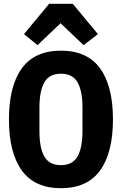

<svg xmlns="http://www.w3.org/2000/svg" viewBox="-20 -976 640 1008"><path d="M27 -349Q27 -524 94.5 -617Q162 -710 300 -710Q438 -710 505.5 -617Q573 -524 573 -349Q573 -174 505.5 -81Q438 12 300 12Q162 12 94.5 -81Q27 -174 27 -349ZM413 -289V-410Q413 -499 387 -544Q361 -589 300 -589Q239 -589 213 -544Q187 -499 187 -410V-288Q187 -199 213 -154Q239 -109 300 -109Q361 -109 387 -154.5Q413 -200 413 -289ZM362 -956 494 -797 419 -739 298 -854 177 -739 106 -797 238 -956Z"/></svg>

Font: iA Writer Duo V
Style: Regular
Weight: 400
Designer: Mike Abbink, Paul van der Laan, Pieter van Rosmalen, Oliver Reichenstein
Foundry: Information Architects Inc.
Version: Version 2.000